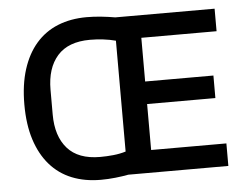

<svg xmlns="http://www.w3.org/2000/svg" viewBox="-51 -773 1092 849"><g transform="rotate(-5 495.0 -349.0)"><path d="M486 0Q460 5 427.5 8.5Q395 12 363 12Q292 12 235 -11Q178 -34 138 -80Q98 -126 76.5 -193Q55 -260 55 -349Q55 -437 76.5 -504.5Q98 -572 138 -618Q178 -664 235 -687Q292 -710 363 -710Q395 -710 428 -706.5Q461 -703 489 -698H930V-598H596V-404H899V-304H596V-100H930V0ZM369 -89Q398 -89 427.5 -92Q457 -95 483 -103V-595Q457 -602 427.5 -605.5Q398 -609 369 -609Q272 -609 224 -554.5Q176 -500 176 -404V-294Q176 -198 224 -143.5Q272 -89 369 -89Z"/></g></svg>

Font: IBM Plex Sans Arabic Medium
Style: Regular
Weight: 500
Designer: Mike Abbink, Paul van der Laan, Pieter van Rosmalen, Wael Morcos, Khajak Apelian
Foundry: Bold Monday
Version: Version 1.1